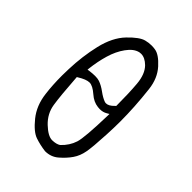

<svg xmlns="http://www.w3.org/2000/svg" viewBox="-209 -835 918 918"><g transform="rotate(45 250.0 -376.0)"><path d="M416 -281.7Q418.5 -331.5 418.5 -370.6Q418.5 -468.8 405.8 -578.6Q398.4 -644 359.9 -686.5Q321.8 -728.5 291.5 -732.9Q279.3 -734.9 267.6 -734.9Q248 -734.9 229.5 -730Q199.2 -722.7 153.8 -675.5Q108.4 -628.4 89.1 -546.1Q69.8 -463.9 66.9 -374.5Q65.9 -351.6 65.9 -330.6Q65.9 -266.6 72.8 -212.9Q81.1 -142.6 120.8 -93.5Q160.6 -44.4 193.4 -33.2Q226.1 -22 264.2 -17.1Q303.2 -17.1 331.1 -41Q360.8 -66.4 379.9 -94.2Q398.4 -121.1 405 -157.2Q411.6 -193.4 416 -281.7ZM251 -78.1Q223.1 -78.1 184.6 -114.7Q145.5 -151.9 137.5 -202.9Q129.4 -253.9 121.1 -375L125 -377.4Q161.1 -399.9 182.6 -399.9Q204.1 -399.9 235.4 -372.6Q262.7 -348.6 293.5 -345.2Q300.3 -344.2 306.6 -344.2Q328.6 -344.2 344.7 -354L356.4 -360.8L356 -347.7Q352.1 -196.8 340.3 -159.7Q327.6 -120.1 294.4 -88.9Q278.8 -78.6 251.5 -78.1Q251 -78.1 251 -78.1ZM308.6 -384.8Q303.2 -384.8 298.3 -386.7Q278.8 -394 254.9 -411.6Q231 -429.2 208.5 -437Q196.8 -440.9 179.7 -440.9Q162.6 -440.9 141.6 -438L132.3 -436.5L133.3 -446.3Q139.2 -497.6 153.1 -544.9Q167 -592.3 192.4 -627.4Q218.3 -663.6 249 -670.4Q254.4 -671.4 260.3 -671.4Q286.1 -671.4 312 -646Q341.8 -615.7 346.9 -556.2Q352.1 -496.6 352.1 -414.1V-411.1Q348.1 -407.2 346.2 -405.3Q326.2 -384.8 308.6 -384.8Z"/></g></svg>

Font: Bakudai
Style: ExtraLight
Weight: 200
Version: Version 1.48